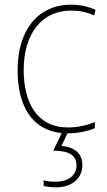

<svg xmlns="http://www.w3.org/2000/svg" viewBox="-20 -558 454 818"><path d="M269 10C314 10 356 0 384 -12V-38C351 -24 310 -15 270 -15C137 -15 81 -121 81 -260C81 -416 159 -513 283 -513C316 -513 349 -507 381 -492L387 -516C356 -530 323 -538 283 -538C141 -538 55 -429 55 -259C55 -111 113 -4 243 9L207 84C271 84 306 102 306 146C306 191 269 216 219 216C198 216 182 215 166 210V234C181 238 199 240 219 240C285 240 331 203 331 145C331 98 299 68 242 64L267 10Z"/></svg>

Font: Noto Sans Arabic UI SmCn Th
Style: Regular
Weight: 100
Width: 4
Designer: Monotype Design Team, Nadine Chahine and Nizar Qandah
Foundry: Monotype Imaging Inc.
Version: Version 2.010